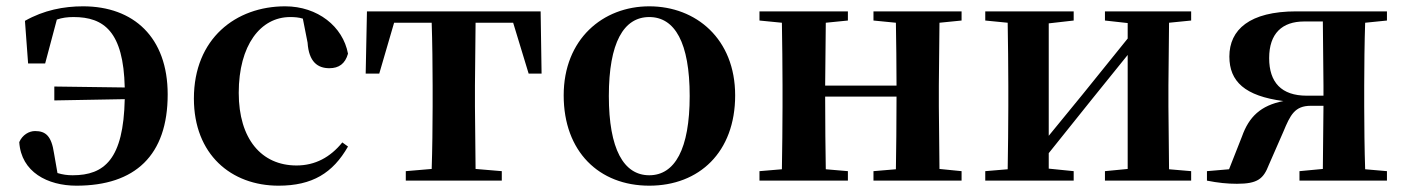

<svg xmlns="http://www.w3.org/2000/svg" viewBox="-20 -572 4450 608"><path d="M152 -254 375 -258C371 -68 311 -17 210 -17C193 -17 179 -19 162 -24L151 -87C143 -141 125 -157 91 -157C72 -157 51 -145 41 -122C47 -27 131 16 222 16C408 16 511 -80 511 -273C511 -454 403 -552 243 -552C182 -552 119 -540 59 -506L69 -371H123L160 -510C177 -516 194 -518 213 -518C309 -518 371 -472 375 -295L152 -298Z M862 16C969 16 1034 -24 1082 -108L1064 -121C1026 -74 978 -48 919 -48C808 -48 736 -132 736 -278C736 -429 805 -518 899 -518C913 -518 926 -517 939 -513L954 -437C958 -376 986 -356 1023 -356C1053 -356 1073 -370 1082 -402C1066 -488 986 -552 883 -552C727 -552 594 -450 594 -260C594 -83 712 16 862 16Z M1346 0H1569V-30L1486 -37L1484 -235V-301L1486 -500H1605L1654 -339H1695L1692 -536H1142L1138 -339H1181L1228 -500H1347C1349 -443 1350 -357 1350 -301V-235C1350 -179 1349 -95 1347 -37L1265 -30V0Z M2036 16C2194 16 2308 -90 2308 -270C2308 -449 2184 -552 2036 -552C1889 -552 1765 -448 1765 -270C1765 -92 1877 16 2036 16ZM2036 -17C1955 -17 1908 -100 1908 -268C1908 -437 1955 -518 2036 -518C2117 -518 2164 -437 2164 -268C2164 -100 2117 -17 2036 -17Z M2746 -507 2817 -500C2818 -445 2819 -363 2819 -301H2593L2595 -500L2665 -507V-536H2385V-507L2456 -500C2457 -442 2458 -357 2458 -301V-235C2458 -179 2457 -94 2456 -36L2385 -30V0H2665V-30L2595 -36C2594 -94 2593 -182 2593 -266H2819C2819 -182 2818 -94 2817 -36L2746 -30V0H3025V-30L2955 -37L2953 -235V-301L2955 -500L3025 -507V-536H2746Z M3479 -507 3551 -499V-450L3409 -274L3301 -142V-498L3380 -507V-536H3100V-507L3171 -500C3172 -442 3173 -357 3173 -301V-235C3173 -179 3172 -94 3171 -36L3100 -30V0H3380V-30L3301 -38V-87L3438 -258L3551 -398V-37L3479 -30V0H3752V-30L3682 -36L3680 -235V-301L3682 -500L3752 -507V-536H3479Z M4095 0H4372V-30L4303 -36C4301 -94 4300 -179 4300 -235V-301C4300 -357 4301 -443 4303 -500L4372 -507V-536H4085C3937 -536 3873 -478 3873 -393C3873 -314 3922 -268 4044 -252C3972 -238 3935 -202 3913 -140L3872 -36L3802 -30V0C3837 7 3867 10 3897 10C3963 10 3981 -6 3998 -50L4044 -155C4066 -208 4080 -237 4131 -237H4171L4169 -37L4095 -30ZM4171 -269H4118C4038 -269 3999 -311 3999 -388C3999 -466 4040 -504 4110 -504H4169L4171 -301Z"/></svg>

Font: Noto Serif KR
Style: Bold
Weight: 700
Designer: Ryoko NISHIZUKA 西塚涼子 (kana & ideographs); Frank Grießhammer (Latin, Greek & Cyrillic); Wenlong ZHANG 张文龙 (bopomofo); San
Foundry: Adobe
Version: Version 2.001;hotconv 1.1.0;makeotfexe 2.6.0